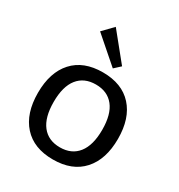

<svg xmlns="http://www.w3.org/2000/svg" viewBox="-182 -886 943 1014"><g transform="rotate(30 290.0 -378.5)"><path d="M290 -523Q407 -523 470.5 -453Q534 -383 534 -258Q534 -133 470.5 -62.5Q407 8 290 8Q173 8 109.5 -62.5Q46 -133 46 -258Q46 -383 109.5 -453Q173 -523 290 -523ZM290 -66Q361 -66 399.5 -115Q438 -164 438 -258Q438 -352 399.5 -400.5Q361 -449 290 -449Q219 -449 180.5 -400.5Q142 -352 142 -258Q142 -164 180.5 -115Q219 -66 290 -66ZM228 -765 361 -601 324 -567 168 -703Z"/></g></svg>

Font: Telex
Style: Regular
Weight: 400
Designer: Andres Torresi
Foundry: Andres Torresi
Version: Version 1.100